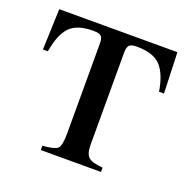

<svg xmlns="http://www.w3.org/2000/svg" viewBox="-90 -536 613 623"><g transform="rotate(20 217.0 -225.0)"><path d="M426 -309H409Q399 -369 373.5 -395.5Q348 -422 291 -422Q272 -422 265.5 -415Q259 -408 259 -390V-72Q259 -41 271 -29.5Q283 -18 321 -15V0H113V-15Q154 -18 164.5 -27.5Q175 -37 175 -79V-390Q175 -410 168 -416Q161 -422 141 -422Q85 -422 60 -395.5Q35 -369 25 -309H8L13 -450H421Z"/></g></svg>

Font: STIX Math
Style: Regular
Weight: 400
Designer: MicroPress Inc., with final additions and corrections provided by Coen Hoffman, Elsevier (retired)
Version: Version 1.1.1